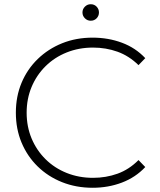

<svg xmlns="http://www.w3.org/2000/svg" viewBox="-20 -883 756 908"><path d="M418 5Q340 5 273.5 -21.5Q207 -48 158 -96Q109 -144 82 -208.5Q55 -273 55 -350Q55 -427 82 -491.5Q109 -556 158.5 -604Q208 -652 274 -678.5Q340 -705 418 -705Q492 -705 556.5 -681Q621 -657 667 -608L635 -575Q590 -619 535.5 -638.5Q481 -658 420 -658Q353 -658 295.5 -635Q238 -612 195.5 -570Q153 -528 129.5 -472Q106 -416 106 -350Q106 -284 129.5 -228Q153 -172 195.5 -130Q238 -88 295.5 -65Q353 -42 420 -42Q481 -42 535.5 -61.5Q590 -81 635 -126L667 -93Q621 -44 556.5 -19.5Q492 5 418 5ZM409 -785Q393 -785 381.5 -796.5Q370 -808 370 -824Q370 -840 381.5 -851.5Q393 -863 409 -863Q426 -863 437 -851.5Q448 -840 448 -824Q448 -808 437 -796.5Q426 -785 409 -785Z"/></svg>

Font: Montserrat Z Light
Style: Regular
Weight: 300
Designer: Julieta Ulanovsky
Foundry: Julieta Ulanovsky
Version: Version 8.000